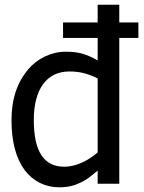

<svg xmlns="http://www.w3.org/2000/svg" viewBox="-20 -780 613 815"><path d="M486.3 -619.1H567.4V-684.6H486.3V-759.8H394.5V-684.6H247.6V-619.1H394.5V-523.4C346.7 -550.8 313 -560.5 259.3 -560.5C197.3 -560.5 138.2 -531.7 98.6 -484.4C53.2 -429.7 28.8 -360.8 28.8 -268.6C28.8 -178.2 48.3 -106.9 85 -57.6C120.1 -10.7 172.4 15.1 231.4 15.1C266.6 15.1 293.5 8.8 320.8 -4.4C333.5 -10.3 344.7 -16.6 354.5 -23.9C363.8 -30.8 377.4 -41.5 394.5 -55.7V0H486.3ZM394.5 -132.8C350.1 -95.2 300.3 -72.3 252.9 -72.3C164.6 -72.3 123.5 -139.6 123.5 -270.5C123.5 -402.8 179.2 -476.6 274.4 -476.6C317.4 -476.6 349.6 -468.8 394.5 -447.3Z"/></svg>

Font: SG Kara Light
Style: Regular
Weight: 400
Designer: Damoon Khanjanzadeh
Version: Version 1.000